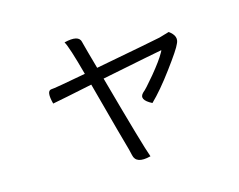

<svg xmlns="http://www.w3.org/2000/svg" viewBox="-94 -738 1188 954"><g transform="rotate(-15 500.0 -260.5)"><path d="M362 -412Q322 -561 305 -589Q382 -608 390 -568Q387 -578 405 -511L429 -425Q731 -482 767 -490L818 -505Q862 -474 842 -437Q832 -412 766 -323Q701 -235 649 -185Q586 -217 619 -248Q633 -258 684 -319Q735 -381 753 -414Q762 -428 758 -427Q739 -424 446 -365Q550 13 571 68Q494 88 484 39L477 9Q463 -38 379 -352Q221 -319 172 -310Q154 -378 181 -381Q198 -381 362 -412Z"/></g></svg>

Font: Swei Half Moon CJK TC
Style: DemiLight
Weight: 350
Version: Version 2.125